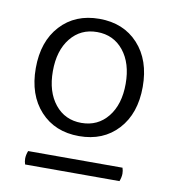

<svg xmlns="http://www.w3.org/2000/svg" viewBox="-62 -709 525 587"><g transform="rotate(10 201.0 -416.0)"><path d="M201 -332Q252 -332 283 -370.5Q314 -409 314 -473Q314 -537 283 -575.5Q252 -614 201 -614Q150 -614 119 -575.5Q88 -537 88 -473Q88 -409 119 -370.5Q150 -332 201 -332ZM201 -291Q126 -291 80.5 -340.5Q35 -390 35 -473Q35 -556 80.5 -605.5Q126 -655 201 -655Q276 -655 321.5 -605.5Q367 -556 367 -473Q367 -390 321.5 -340.5Q276 -291 201 -291ZM347 -177H54Q51 -186 51 -195Q51 -206 56 -219H349Q352 -210 352 -201Q352 -190 347 -177Z"/></g></svg>

Font: Scope One
Style: Regular
Weight: 400
Designer: Dalton Maag Ltd
Foundry: Dalton Maag Ltd
Version: Version 1.001; ttfautohint (v1.4.1) -l 11 -r 50 -G 50 -x 14 